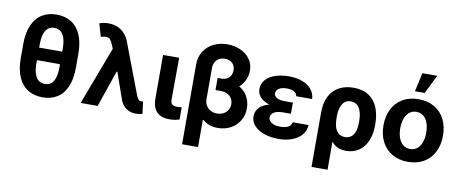

<svg xmlns="http://www.w3.org/2000/svg" viewBox="-78 -1109 3961 1654"><g transform="rotate(10 1902.5 -282.0)"><path d="M493 -297.7H141.6V-407.4H493ZM314 9.7Q240.4 9.7 186 -23.5Q131.6 -56.7 101.5 -124.1Q71.4 -191.5 71.6 -292.3V-412.3Q71.4 -512.1 101.3 -579.8Q131.3 -647.4 185.6 -680.5Q239.8 -713.7 312.6 -713.7Q385.2 -713.7 439.5 -680.7Q493.7 -647.8 523.7 -580.2Q553.7 -512.5 553.9 -412.3V-292.3Q553.7 -191.3 524.1 -124Q494.5 -56.7 440.6 -23.5Q386.7 9.7 314 9.7ZM312.6 -597.4Q279.6 -597.4 257.3 -579.6Q234.9 -561.9 223.4 -525.5Q211.9 -489 212.1 -433.3V-273.9Q211.9 -216.8 223.6 -180Q235.2 -143.2 257.8 -125.3Q280.3 -107.4 314 -107.4Q345.8 -107.4 367.6 -124.2Q389.4 -141 401.4 -177.9Q413.4 -214.7 413.6 -273.9V-433.3Q413.4 -490.6 401.2 -527.2Q389.1 -563.8 366.7 -580.6Q344.2 -597.4 312.6 -597.4Z M993.3 -86.8 902 -347.4 845.3 -489 825.3 -538.7Q812.8 -569.4 800.6 -583.2Q788.3 -597 769.6 -598.5Q750.8 -599.9 718.7 -590.7L685.9 -703.3Q704.1 -710 723.3 -713.4Q742.5 -716.9 763.6 -716.9Q807.4 -716.9 843.3 -702.2Q879.2 -687.5 905.5 -658.5Q931.8 -629.5 947.7 -587.8L1110.3 -159.5Q1110.7 -158.2 1111.4 -156.9Q1119.2 -136.3 1125.4 -125.6Q1131.6 -114.9 1139.3 -109.6Q1147.1 -104.2 1159.2 -104.2Q1161.2 -104.2 1163.3 -104.4Q1165.4 -104.5 1167.5 -104.9Q1170.5 -105.1 1174.2 -105.6L1187.5 1.2Q1176.9 4.4 1160.6 6.6Q1144.2 8.8 1129.7 8.8Q1098 8.8 1071.5 -2.1Q1045.1 -13 1025.2 -34.4Q1005.3 -55.7 993.3 -86.8ZM856.9 -557.5 946.5 -319.2H905.1L795.3 0H646.6Z M1414.9 -530.4 1413 -164.7Q1413.2 -143.7 1419.6 -132.3Q1426 -121 1438 -116.2Q1450 -111.3 1469.1 -111.3Q1481.5 -111.3 1490.8 -112.3Q1500.1 -113.3 1510.7 -114.3V-7.5Q1491.8 -1 1469.8 2.6Q1447.8 6.1 1424.1 6.1Q1377.1 6.1 1343.9 -9.8Q1310.7 -25.8 1292.6 -60Q1274.5 -94.3 1274.3 -147.9V-530.4Z M2065.2 -202.3Q2065.2 -141.9 2036.6 -94.1Q2008 -46.3 1958.1 -19.5Q1908.2 7.3 1847.5 7.3Q1809.7 7.3 1775.9 -3.6Q1742.1 -14.6 1713.4 -39.5L1708.6 -37.6V-220.7Q1708.8 -191.2 1722.1 -167.1Q1735.4 -142.9 1760.1 -128.5Q1784.7 -114.1 1818 -114.1Q1850.4 -114.1 1875.1 -127.5Q1899.8 -140.8 1913.2 -163.7Q1926.5 -186.5 1926.5 -214.3Q1926.5 -243.7 1912.1 -265.9Q1897.8 -288 1873.1 -299.6Q1848.4 -311.2 1817.7 -311.2H1771.4V-408.8H1838.1Q1909.2 -408.8 1960.8 -381.2Q2012.4 -353.7 2038.8 -306.5Q2065.2 -259.4 2065.2 -202.3ZM2034.8 -527.3Q2035 -476.7 2009.7 -430.2Q1984.5 -383.6 1936.1 -354.2Q1887.8 -324.9 1823.5 -324.9H1771.4V-416.7H1803Q1835.4 -416.7 1856.3 -430Q1877.2 -443.3 1886.3 -462.9Q1895.3 -482.5 1895.1 -504.8Q1895.3 -529.8 1884.3 -549.4Q1873.2 -569.1 1852.7 -579.9Q1832.1 -590.7 1805.2 -590.7Q1777.4 -590.7 1755.8 -579.2Q1734.2 -567.6 1721.4 -545.2Q1708.6 -522.8 1708.6 -492V198.9H1568.9V-500.6Q1568.9 -565.2 1600.2 -614.4Q1631.6 -663.6 1685.4 -690.2Q1739.1 -716.9 1805.2 -716.9Q1867.5 -716.9 1920.2 -693.4Q1972.9 -669.9 2003.8 -626.7Q2034.8 -583.5 2034.8 -527.3Z M2446.9 -277.8V-222.4H2372.2Q2344.3 -222.4 2321.8 -215.5Q2299.3 -208.6 2285.5 -193.9Q2271.7 -179.2 2271.5 -158.3Q2271.7 -141.5 2283.8 -127.6Q2295.8 -113.6 2318.4 -105.2Q2340.9 -96.8 2372.3 -96.8Q2420.6 -96.8 2445.6 -110.9Q2470.6 -125.1 2474.7 -153.1H2612.9Q2610.7 -101.5 2578.6 -64.9Q2546.5 -28.3 2494.1 -9.3Q2441.6 9.7 2379.1 9.7Q2309.8 9.7 2253.9 -9.3Q2198 -28.2 2165.7 -63.2Q2133.3 -98.2 2133.1 -144.4Q2133.3 -183.4 2155.6 -213.3Q2177.8 -243.2 2224.3 -260.5Q2270.7 -277.8 2341.7 -277.8ZM2142 -384.3Q2142.2 -432.5 2172.3 -467Q2202.5 -501.6 2255.8 -519.4Q2309.1 -537.3 2378.5 -537.3Q2441.2 -537.3 2491.9 -518.4Q2542.5 -499.5 2572.3 -463.7Q2602.1 -427.9 2604.8 -379.3H2465.1Q2461.5 -405.4 2437.2 -418.4Q2412.9 -431.4 2371.4 -431.4Q2342.9 -431.4 2322.6 -423.6Q2302.3 -415.8 2291.6 -402.5Q2281 -389.2 2280.8 -373.4Q2281 -357 2291.9 -345.2Q2302.8 -333.3 2323.3 -326.7Q2343.7 -320 2372.2 -320H2446.9V-257.3H2341.7Q2276.1 -257.3 2231.3 -275.1Q2186.4 -292.9 2164.3 -321.5Q2142.2 -350.1 2142 -384.3Z M2940.6 -537.3Q3023.3 -537.3 3076.5 -500.6Q3129.6 -463.9 3153.9 -401.6Q3178.1 -339.2 3178.1 -259.3V-249.6Q3178.1 -172 3153 -113.5Q3128 -55 3080.4 -22.7Q3032.8 9.7 2968.1 9.7Q2908.6 9.7 2870.5 -18.8Q2832.4 -47.3 2810.5 -98Q2788.7 -148.7 2775.1 -224L2840.2 -250.1Q2840.4 -212.3 2849.1 -180.4Q2857.8 -148.5 2879.5 -127.2Q2901.3 -105.9 2938.7 -105.9Q2975 -105.9 2997.1 -126.1Q3019.1 -146.3 3028.2 -178.1Q3037.4 -209.9 3037.2 -249.6V-259.3Q3037.2 -304.9 3027.2 -340.3Q3017.2 -375.7 2994.9 -396.6Q2972.5 -417.4 2936.7 -417.4Q2903 -417.4 2881.5 -397.5Q2859.9 -377.5 2850 -343.7Q2840.1 -309.8 2840.2 -267.2L2841.4 197.5H2700.9V-279.9Q2700.9 -362.3 2730.2 -420.1Q2759.6 -477.9 2813.4 -507.6Q2867.2 -537.3 2940.6 -537.3Z M3249.1 -263.2Q3249.1 -344.9 3280.9 -406.9Q3312.6 -468.9 3371.6 -503.1Q3430.5 -537.3 3509.6 -537.3Q3588.7 -537.3 3647.6 -503.1Q3706.6 -468.9 3738.2 -406.9Q3769.8 -344.9 3769.8 -263.2Q3769.8 -181.9 3738.2 -120Q3706.6 -58.1 3647.6 -23.9Q3588.7 10.3 3509.6 10.3Q3430.5 10.3 3371.6 -23.9Q3312.6 -58.1 3280.9 -120Q3249.1 -181.9 3249.1 -263.2ZM3623 -264Q3623 -311.1 3610 -347.9Q3597.1 -384.7 3571.7 -405.7Q3546.4 -426.7 3510.4 -426.7Q3473.6 -426.7 3447.9 -405.9Q3422.2 -385.1 3409 -348.2Q3395.9 -311.3 3395.9 -264Q3395.9 -216.9 3409 -180.2Q3422.2 -143.6 3447.9 -122.7Q3473.6 -101.8 3510.4 -101.8Q3546.4 -101.8 3571.7 -122.7Q3597.1 -143.6 3610 -180.3Q3623 -217.1 3623 -264ZM3501.3 -763.1H3631.2L3550.3 -599.2H3465.3Z"/></g></svg>

Font: Pretendard Variable
Style: Regular
Weight: 400
Designer: Base glyphs from Inter by Rasmus Andersson; Hangul glyphs from Noto Sans CJK(Source Han Sans) by Jang Soo-young and Kang
Foundry: Kil Hyung-jin
Version: Version 1.100;FEAKit 1.0